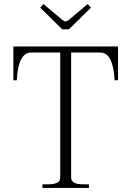

<svg xmlns="http://www.w3.org/2000/svg" viewBox="-20 -930 650 950"><path d="M179 -892 195 -910 289 -831Q299 -824 305 -824Q309 -824 320 -831L414 -910L430 -892L321 -785H288ZM190 -18H218Q248 -18 263 -26Q278 -34 278 -52V-670H134Q70 -670 63 -533H46V-700H564V-533H547Q540 -670 476 -670H332V-52Q332 -34 347 -26Q362 -18 392 -18H420V0H190Z"/></svg>

Font: Taviraj ExtraLight
Style: Regular
Weight: 275
Designer: Katatrad Team
Foundry: CadsonDemak
Version: Version 1.001